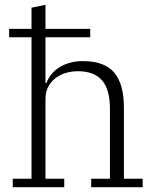

<svg xmlns="http://www.w3.org/2000/svg" viewBox="-20 -778 647 798"><path d="M33 -35H111V-623H18V-658H111V-746L169 -758V-658H355V-623H169V-433H173Q179 -450 191.5 -466.5Q204 -483 222.5 -495.5Q241 -508 266.5 -516Q292 -524 324 -524Q415 -524 455 -476Q495 -428 495 -331V-35H573V0H359V-35H437V-325Q437 -406 404 -444Q371 -482 304 -482Q278 -482 254 -475Q230 -468 211 -453.5Q192 -439 180.5 -417.5Q169 -396 169 -367V-35H247V0H33Z"/></svg>

Font: IBM Plex Serif Light
Style: Regular
Weight: 300
Designer: Mike Abbink, Paul van der Laan, Pieter van Rosmalen
Foundry: Bold Monday
Version: Version 3.001